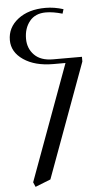

<svg xmlns="http://www.w3.org/2000/svg" viewBox="-66 -789 664 1135"><g transform="rotate(-5 265.5 -221.5)"><path d="M22 -574Q22 -649 84.5 -697.5Q147 -746 248 -746Q300 -746 354 -729L346 -703Q291 -719 248 -719Q185 -719 151.5 -677.5Q118 -636 118 -574Q118 -516 156 -477.5Q194 -439 266 -439H438V-411L189 267L98 303L86 275L338 -411H266Q157 -411 89.5 -457Q22 -503 22 -574Z"/></g></svg>

Font: Dihjauti
Style: Bold
Weight: 700
Designer: T. Christopher White
Version: Version 3.0.0